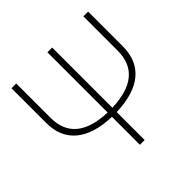

<svg xmlns="http://www.w3.org/2000/svg" viewBox="-174 -842 1001 1001"><g transform="rotate(-45 327.0 -341.0)"><path d="M574 -682H609V-426Q609 -322 541.5 -266Q474 -210 344 -206V0H309V-206Q180 -210 112 -266Q44 -322 44 -426V-682H79V-429Q79 -246 309 -238V-682H344V-238Q574 -246 574 -429Z"/></g></svg>

Font: Fira Sans UltraLight
Style: Regular
Weight: 200
Designer: Carrois Corporate & Edenspiekermann AG
Foundry: Carrois Corporate GbR & Edenspiekermann AG
Version: Version 4.106;PS 004.106;hotconv 1.0.70;makeotf.lib2.5.58329